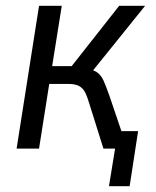

<svg xmlns="http://www.w3.org/2000/svg" viewBox="-20 -510 536 659"><path d="M354 129 375 0H342L351 -60H454L425 129ZM37 0 114 -490H192L159 -283H226L389 -490H478L287 -253L276 -275Q303 -270 315.5 -260Q328 -250 336 -232Q344 -214 356 -180L417 0H335L286 -156Q279 -180 271.5 -194Q264 -208 251 -215Q238 -222 214 -222H149L114 0Z"/></svg>

Font: Nunito Sans 10pt Condensed
Style: Italic
Weight: 400
Width: 3
Italic angle: -9°
Designer: Vernon Adams
Foundry: Vernon Adams
Version: Version 3.101;gftools[0.9.27]